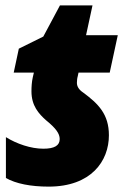

<svg xmlns="http://www.w3.org/2000/svg" viewBox="-20 -684 482 714"><path d="M161 10C319 10 385 -85 385 -181C385 -259 346 -298 289 -340C274 -350 266 -362 266 -376C266 -383 267 -394 269 -400L272 -414H388L418 -553H300L324 -664H203L141 -548L50 -503L31 -414H106L102 -397C98 -379 97 -361 97 -344C97 -291 124 -261 151 -237C188 -207 202 -187 202 -167C202 -143 183 -131 141 -131C95 -131 42 -149 2 -174V-22C39 -1 94 10 161 10Z"/></svg>

Font: Noto Sans UI SemiCondensed Black
Style: Italic
Weight: 900
Width: 4
Italic angle: -372°
Designer: Monotype Design Team
Foundry: Monotype Imaging Inc.
Version: Version 1.901